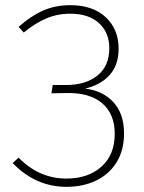

<svg xmlns="http://www.w3.org/2000/svg" viewBox="-20 -713 559 743"><path d="M29 -82 52 -103Q131 -22 237 -22Q321 -22 372.5 -68Q424 -114 424 -195Q424 -271 376.5 -312.5Q329 -354 240 -353L179 -352L184 -384H235Q312 -384 357.5 -421Q403 -458 403 -526Q403 -587 363 -623.5Q323 -660 252 -660Q201 -660 157.5 -641Q114 -622 72 -587L52 -609Q99 -651 146.5 -672Q194 -693 252 -693Q339 -693 389 -646.5Q439 -600 439 -525Q439 -461 404 -422.5Q369 -384 309 -370Q376 -363 418 -318.5Q460 -274 460 -196Q460 -132 431.5 -85.5Q403 -39 352.5 -14.5Q302 10 237 10Q118 10 29 -82Z"/></svg>

Font: FiraGO UltraLight
Style: Regular
Weight: 200
Designer: bBox Type
Foundry: bBox Type GmbH
Version: Version 1.001